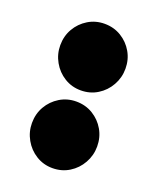

<svg xmlns="http://www.w3.org/2000/svg" viewBox="-106 -578 540 659"><g transform="rotate(20 164.0 -248.5)"><path d="M163.5 15Q130.5 15 103.5 -1.8Q76.5 -18.5 60.8 -46.5Q45 -74.5 45 -107Q45 -140.5 60.8 -167.8Q76.5 -195 103.5 -211.5Q130.5 -228 163.5 -228Q197.5 -228 224.5 -211.5Q251.5 -195 267.2 -167.8Q283 -140.5 283 -107Q283 -74.5 267.2 -46.5Q251.5 -18.5 224.5 -1.8Q197.5 15 163.5 15ZM163.5 -269Q130.5 -269 103.5 -285.8Q76.5 -302.5 60.8 -330.5Q45 -358.5 45 -391Q45 -424.5 60.8 -451.8Q76.5 -479 103.5 -495.5Q130.5 -512 163.5 -512Q197.5 -512 224.5 -495.5Q251.5 -479 267.2 -451.8Q283 -424.5 283 -391Q283 -358.5 267.2 -330.5Q251.5 -302.5 224.5 -285.8Q197.5 -269 163.5 -269Z"/></g></svg>

Font: Fraunces 9pt S000 Black
Style: Regular
Weight: 900
Version: Version 1.000; ttfautohint (v1.8.3)